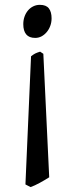

<svg xmlns="http://www.w3.org/2000/svg" viewBox="-20 -489 312 785"><path d="M181.2 235.8Q162.1 248 141.8 259Q121.6 270 105 275.9L84 265.1L106.9 -258.8Q116.7 -266.6 124 -270.3Q131.3 -273.9 144 -277.8L157.2 -269ZM190.9 -414.1Q190.9 -397.5 185.5 -383.1Q180.2 -368.7 170.9 -357.7Q161.6 -346.7 149.7 -340.3Q137.7 -334 124 -334Q99.1 -334 87.2 -348.4Q75.2 -362.8 75.2 -390.1Q75.2 -406.7 80.3 -421.1Q85.4 -435.5 94.5 -446.3Q103.5 -457 116 -463.1Q128.4 -469.2 143.1 -469.2Q168.5 -469.2 179.7 -454.8Q190.9 -440.4 190.9 -414.1Z"/></svg>

Font: Gentium Basic
Style: Regular
Weight: 400
Designer: J. Victor Gaultney and Annie Olsen
Foundry: SIL International
Version: Version 1.100